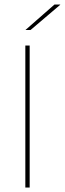

<svg xmlns="http://www.w3.org/2000/svg" viewBox="-20 -844 291 864"><path d="M113.5 0H94V-639H113.5ZM225 -823.5H251V-822.5L117.5 -709H95V-709.5Z"/></svg>

Font: Anek Tamil Medium Thin
Style: Regular
Weight: 250
Version: Version 1.003